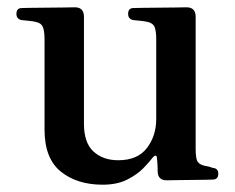

<svg xmlns="http://www.w3.org/2000/svg" viewBox="-20 -494 643 526"><path d="M261 12Q191 12 146.5 -24Q102 -60 102 -139V-386Q102 -409 97.5 -420Q93 -431 78 -434Q70 -436 58.5 -437Q47 -438 39 -439Q25 -442 25 -456Q25 -472 40 -472Q43 -472 63.5 -472.5Q84 -473 110 -473Q136 -473 157.5 -473.5Q179 -474 185 -474Q210 -474 210 -448V-155Q210 -103 236 -79Q262 -55 304 -55Q357 -55 382.5 -88.5Q408 -122 408 -168V-386Q408 -409 403.5 -420Q399 -431 384 -434Q376 -436 364.5 -437Q353 -438 345 -439Q331 -442 331 -456Q331 -472 346 -472Q349 -472 369.5 -472.5Q390 -473 416 -473Q442 -473 463.5 -473.5Q485 -474 491 -474Q516 -474 516 -448V-87Q516 -59 521.5 -51Q527 -43 540 -40Q547 -39 552.5 -37.5Q558 -36 563 -34Q578 -33 578 -18Q578 -2 562 -2Q559 -2 542 -1.5Q525 -1 502.5 -1Q480 -1 461.5 -0.5Q443 0 437 0Q413 0 412 -23Q412 -29 411.5 -41Q411 -53 410 -60Q410 -67 406.5 -67.5Q403 -68 398 -62Q390 -51 373 -33.5Q356 -16 328.5 -2Q301 12 261 12Z"/></svg>

Font: Zen Old Mincho Black
Style: Regular
Weight: 900
Designer: Yoshimichi Ohira
Foundry: Positype
Version: Version 1.001